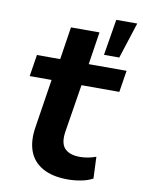

<svg xmlns="http://www.w3.org/2000/svg" viewBox="-82 -762 616 829"><g transform="rotate(10 226.0 -347.5)"><path d="M273 10Q205 10 162 -14.5Q119 -39 103 -83.5Q87 -128 97 -189L130 -401H34L49 -496H151L173 -639H298L276 -496H442L427 -401H261L228 -195Q219 -142 240 -118.5Q261 -95 308 -95Q326 -95 344 -98.5Q362 -102 378 -108L382 -13Q360 -1 330.5 4.5Q301 10 273 10ZM334 -547 360 -705H452L401 -547Z"/></g></svg>

Font: Nunito Sans 9pt
Style: Bold Italic
Weight: 700
Italic angle: -9°
Version: Version 3.101;gftools[0.9.27]